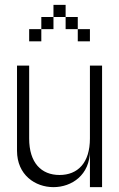

<svg xmlns="http://www.w3.org/2000/svg" viewBox="-20 -770 490 790"><path d="M200 0C275 0 350 -50 350 -150V0H400V-500H350V-200C350 -100 300 -50 225 -50C150 -50 100 -100 100 -200V-500H50V-150C50 -50 125 0 200 0ZM100 -600H150V-650H100ZM150 -650H200V-700H150ZM200 -700H250V-750H200ZM250 -650H300V-700H250ZM300 -600H350V-650H300Z"/></svg>

Font: LS-VG5000 Light
Style: Regular
Weight: 400
Designer: Justin Bihan, 2021
Foundry: Justin Bihan, 2021
Version: Version 1.000;Glyphs 3.1.2 (3151)